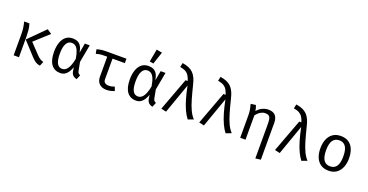

<svg xmlns="http://www.w3.org/2000/svg" viewBox="-37 -1726 5474 2857"><g transform="rotate(20 2700.0 -298.0)"><path d="M456.5 -538 527.5 -489 302.5 -284.5 449.5 -129.5Q482 -96 506 -80.5Q530 -65 560.5 -57.5L531.5 11.5Q502.5 7 480 -3.2Q457.5 -13.5 437.8 -30Q418 -46.5 398 -67.5L200 -282.5ZM169.5 -526.5Q186.5 -478.5 191.2 -424Q196 -369.5 196 -324.5V0H112V-340.5Q112 -392 105.2 -437Q98.5 -482 86.5 -526.5Z M855 -537.5Q899.5 -537.5 932.5 -522.2Q965.5 -507 987.8 -471Q1010 -435 1020.5 -372.5L1048 -526.5H1125L1073.5 -246L1099.5 -109.5Q1104 -88.5 1114.2 -77.2Q1124.5 -66 1144 -58.5L1114.5 12.5Q1077 6.5 1053 -16.5Q1029 -39.5 1022.5 -82.5L1013.5 -139Q1000 -98.5 978.8 -64.2Q957.5 -30 926 -9.2Q894.5 11.5 849.5 11.5Q760 11.5 709.2 -55.5Q658.5 -122.5 658.5 -258.5Q658.5 -340 680.5 -403Q702.5 -466 746 -501.8Q789.5 -537.5 855 -537.5ZM861.5 -470Q807.5 -470 778.2 -415.8Q749 -361.5 749 -258.5Q749 -154 776.5 -105.2Q804 -56.5 857.5 -56.5Q876 -56.5 895.5 -64.8Q915 -73 933.8 -95.2Q952.5 -117.5 969.5 -159Q986.5 -200.5 999 -267Q985.5 -348 965.8 -392Q946 -436 920.2 -453Q894.5 -470 861.5 -470Z M1706.5 -526.5V-456.5H1382.5Q1358 -456.5 1339 -455.2Q1320 -454 1300.2 -450.2Q1280.5 -446.5 1252.5 -438.5L1239 -505.5Q1274 -517.5 1311.8 -522Q1349.5 -526.5 1394.5 -526.5ZM1511.5 -472.5V-130Q1511.5 -91.5 1535.5 -75Q1559.5 -58.5 1597.5 -58.5Q1618.5 -58.5 1641.2 -63.5Q1664 -68.5 1685.5 -77L1708.5 -15.5Q1690.5 -6 1654.8 2.8Q1619 11.5 1583.5 11.5Q1512 11.5 1469.8 -28.2Q1427.5 -68 1427.5 -139.5V-472.5Z M2055 -537.5Q2099.5 -537.5 2132.5 -522.2Q2165.5 -507 2187.8 -471Q2210 -435 2220.5 -372.5L2248 -526.5H2325L2273.5 -246L2299.5 -109.5Q2304 -88.5 2314.2 -77.2Q2324.5 -66 2344 -58.5L2314.5 12.5Q2277 6.5 2253 -16.5Q2229 -39.5 2222.5 -82.5L2213.5 -139Q2200 -98.5 2178.8 -64.2Q2157.5 -30 2126 -9.2Q2094.5 11.5 2049.5 11.5Q1960 11.5 1909.2 -55.5Q1858.5 -122.5 1858.5 -258.5Q1858.5 -340 1880.5 -403Q1902.5 -466 1946 -501.8Q1989.5 -537.5 2055 -537.5ZM2061.5 -470Q2007.5 -470 1978.2 -415.8Q1949 -361.5 1949 -258.5Q1949 -154 1976.5 -105.2Q2004 -56.5 2057.5 -56.5Q2076 -56.5 2095.5 -64.8Q2115 -73 2133.8 -95.2Q2152.5 -117.5 2169.5 -159Q2186.5 -200.5 2199 -267Q2185.5 -348 2165.8 -392Q2146 -436 2120.2 -453Q2094.5 -470 2061.5 -470ZM2083.5 -807.5 2172.5 -791.5 2107 -596 2046.5 -606.5Z M2642.5 -526.5H2676.5Q2662.5 -573.5 2642.5 -605.5Q2622.5 -637.5 2589 -656.8Q2555.5 -676 2500.5 -684.5L2514.5 -751.5Q2572.5 -742.5 2614.8 -724.8Q2657 -707 2686.8 -677.2Q2716.5 -647.5 2737 -603.5Q2757.5 -559.5 2771.5 -498.5Q2800.5 -380.5 2827.5 -287.8Q2854.5 -195 2886.2 -128.2Q2918 -61.5 2958.5 -20.5L2872 11.5Q2835.5 -34.5 2804.2 -101.5Q2773 -168.5 2746.5 -258.2Q2720 -348 2697.5 -461.5L2529.5 12.5L2448.5 -5.5Z M3242.5 -526.5H3276.5Q3262.5 -573.5 3242.5 -605.5Q3222.5 -637.5 3189 -656.8Q3155.5 -676 3100.5 -684.5L3114.5 -751.5Q3172.5 -742.5 3214.8 -724.8Q3257 -707 3286.8 -677.2Q3316.5 -647.5 3337 -603.5Q3357.5 -559.5 3371.5 -498.5Q3400.5 -380.5 3427.5 -287.8Q3454.5 -195 3486.2 -128.2Q3518 -61.5 3558.5 -20.5L3472 11.5Q3435.5 -34.5 3404.2 -101.5Q3373 -168.5 3346.5 -258.2Q3320 -348 3297.5 -461.5L3129.5 12.5L3048.5 -5.5Z M3952 -537.5Q4029 -537.5 4064.5 -496.5Q4100 -455.5 4100 -382.5V201.5L4016 212V-320.5Q4016 -374.5 4010.2 -407.8Q4004.5 -441 3985 -456.2Q3965.5 -471.5 3924.5 -471.5Q3895 -471.5 3867.8 -458Q3840.5 -444.5 3819 -424.5Q3797.5 -404.5 3783.5 -383.5V0H3699.5V-354Q3699.5 -407 3691 -451.2Q3682.5 -495.5 3673 -527.5L3751.5 -538.5Q3756.5 -529.5 3761.5 -513.5Q3766.5 -497.5 3770.5 -480.2Q3774.5 -463 3775.5 -450Q3809.5 -493 3857.5 -515.2Q3905.5 -537.5 3952 -537.5Z M4442.5 -526.5H4476.5Q4462.5 -573.5 4442.5 -605.5Q4422.5 -637.5 4389 -656.8Q4355.5 -676 4300.5 -684.5L4314.5 -751.5Q4372.5 -742.5 4414.8 -724.8Q4457 -707 4486.8 -677.2Q4516.5 -647.5 4537 -603.5Q4557.5 -559.5 4571.5 -498.5Q4600.5 -380.5 4627.5 -287.8Q4654.5 -195 4686.2 -128.2Q4718 -61.5 4758.5 -20.5L4672 11.5Q4635.5 -34.5 4604.2 -101.5Q4573 -168.5 4546.5 -258.2Q4520 -348 4497.5 -461.5L4329.5 12.5L4248.5 -5.5Z M5101 -537.5Q5175.5 -537.5 5225.8 -503.8Q5276 -470 5301.2 -408.5Q5326.5 -347 5326.5 -263.5Q5326.5 -183 5300.5 -121Q5274.5 -59 5224.2 -23.8Q5174 11.5 5100 11.5Q5026 11.5 4975.5 -22.5Q4925 -56.5 4899.2 -118.2Q4873.5 -180 4873.5 -262.5Q4873.5 -344 4899.5 -406Q4925.5 -468 4976.2 -502.8Q5027 -537.5 5101 -537.5ZM5101 -469Q5033 -469 4998.2 -418.8Q4963.5 -368.5 4963.5 -262.5Q4963.5 -158.5 4997.8 -108Q5032 -57.5 5100 -57.5Q5168 -57.5 5202.2 -108Q5236.5 -158.5 5236.5 -263.5Q5236.5 -368.5 5202.5 -418.8Q5168.5 -469 5101 -469Z"/></g></svg>

Font: Fast_Mono
Style: Regular
Weight: 400
Monospace: yes
Designer: Carrois Corporate, Edenspiekermann AG, Nikita Prokopov
Foundry: Carrois Corporate, Edenspiekermann AG, Nikita Prokopov
Version: Version 5.002